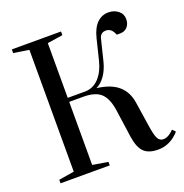

<svg xmlns="http://www.w3.org/2000/svg" viewBox="-143 -939 1035 1078"><g transform="rotate(-20 374.0 -400.0)"><path d="M499 -109 475 -278Q465 -349 432 -381Q399 -413 326 -413H242V-36L334 -21V0H40V-21L132 -36V-764L40 -778V-800H334V-778L242 -764V-437H347Q395 -438 429 -474.5Q463 -511 478 -572L509 -698Q523 -754 551.5 -782Q580 -810 620 -810Q653 -810 677.5 -791Q702 -772 702 -741Q702 -712 685.5 -694Q669 -676 642 -676H622Q606 -719 572 -719Q539 -719 531 -685L500 -559Q488 -512 465 -479.5Q442 -447 412 -433Q495 -423 539 -385Q583 -347 593 -282L616 -131Q624 -80 633 -60Q642 -40 659 -36Q662 -35 668 -35Q698 -35 731 -69L748 -51Q694 10 621 10Q565 10 537 -17Q509 -44 499 -109Z"/></g></svg>

Font: Prata
Style: Regular
Weight: 400
Designer: Ivan Petrov
Foundry: Cyreal
Version: Version 2.000